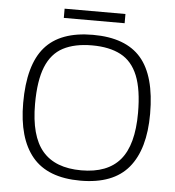

<svg xmlns="http://www.w3.org/2000/svg" viewBox="-54 -811 796 871"><g transform="rotate(5 344.0 -375.5)"><path d="M205 -719V-761H482V-719ZM344 10Q195 10 125 -74Q55 -158 55 -319Q55 -492 125 -573Q195 -654 344 -654Q493 -654 563 -573Q633 -492 633 -319Q633 -158 563 -74Q493 10 344 10ZM344 -37Q463 -37 520.5 -105Q578 -173 578 -319Q578 -425 552.5 -488Q527 -551 475 -578.5Q423 -606 344 -606Q265 -606 212.5 -578.5Q160 -551 134.5 -488Q109 -425 109 -319Q109 -173 167 -105Q225 -37 344 -37Z"/></g></svg>

Font: Kanit ExtraLight
Style: Regular
Weight: 275
Designer: Katatrad Team
Foundry: CadsonDemak
Version: Version 2.000; ttfautohint (v1.8.3)